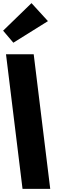

<svg xmlns="http://www.w3.org/2000/svg" viewBox="-84 -1207 401 1227"><path d="M-64.1 -1011 1.3 -934 222.4 -1072 117.3 -1187ZM-45.6 -860H131.4L237 0H60Z"/></svg>

Font: Hussar
Style: BdOpOblOne
Weight: 700
Foundry: Cannot Into Space Fonts
Version: Version 2.00